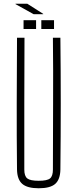

<svg xmlns="http://www.w3.org/2000/svg" viewBox="-20 -1002 414 1027"><path d="M187 5Q126 5 99 -18.5Q72 -42 71 -95Q69 -274 69.5 -447.5Q70 -621 71 -800H111Q110 -621 110 -447.5Q110 -274 110 -95Q110 -60 126 -47.5Q142 -35 187 -35Q232 -35 247.5 -47.5Q263 -60 263 -95Q263 -274 264 -447.5Q265 -621 263 -800H303Q305 -621 305 -447.5Q305 -274 303 -95Q302 -42 275.5 -18.5Q249 5 187 5ZM201 -847V-894H269V-847ZM106 -847V-894H173V-847ZM63 -980V-982H126L211 -928V-926H160Z"/></svg>

Font: Big Shoulders Text Thin
Style: Regular
Weight: 100
Designer: Patric King
Foundry: XO Type Co
Version: Version 1.000; ttfautohint (v1.8.2)